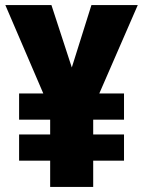

<svg xmlns="http://www.w3.org/2000/svg" viewBox="-20 -734 562 754"><path d="M262 -469 339 -714H521L370 -367H467V-264H346V-206H467V-103H346V0H177V-103H55V-206H177V-264H55V-367H150L1 -714H182Z"/></svg>

Font: Noto Sans Thai Cond Blk
Style: Regular
Weight: 900
Width: 3
Designer: Monotype Design Team
Foundry: Monotype Imaging Inc.
Version: Version 2.002; ttfautohint (v1.8.4.7-5d5b)